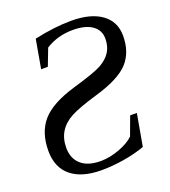

<svg xmlns="http://www.w3.org/2000/svg" viewBox="-125 -754 756 855"><g transform="rotate(-20 252.5 -326.0)"><path d="M211.4 9.8Q117.7 9.8 67.1 -31.7Q16.6 -73.2 16.6 -151.9Q16.6 -238.8 62.7 -292.2Q108.9 -345.7 221.7 -378.9Q326.2 -409.2 359.4 -427.7Q392.6 -446.3 409.4 -472.4Q426.3 -498.5 426.3 -535.6Q426.3 -575.7 394 -598.4Q361.8 -621.1 302.7 -621.1Q230 -621.1 173.3 -585L142.6 -504.9H110.8L134.8 -641.1Q231 -662.1 310.1 -662.1Q401.9 -662.1 453.4 -625Q504.9 -587.9 504.9 -520.5Q504.9 -442.4 460.7 -394Q416.5 -345.7 300.8 -312Q212.9 -286.1 174.1 -265.4Q135.3 -244.6 115.7 -212.6Q96.2 -180.7 96.2 -137.7Q96.2 -86.4 128.7 -58.1Q161.1 -29.8 220.7 -29.8Q264.2 -29.8 310.5 -47.1Q356.9 -64.5 380.4 -87.9L413.1 -176.3H444.8L418 -24.9Q374 -8.8 318.4 0.5Q262.7 9.8 211.4 9.8Z"/></g></svg>

Font: Tinos
Style: Italic
Weight: 400
Italic angle: -16.333°
Designer: Steve Matteson
Foundry: Monotype Imaging Inc.
Version: Version 1.32